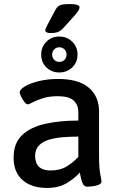

<svg xmlns="http://www.w3.org/2000/svg" viewBox="-20 -919 585 946"><path d="M230 -756Q203 -756 203 -770Q203 -774 206 -780.5Q209 -787 214 -797L254 -872Q262 -886 274.5 -892.5Q287 -899 323 -899Q372 -899 372 -883Q372 -870 348 -843L293 -782Q278 -766 264.5 -761Q251 -756 230 -756ZM272 -562Q234 -562 208.5 -587Q183 -612 183 -650Q183 -688 208.5 -713.5Q234 -739 272 -739Q310 -739 336 -713.5Q362 -688 362 -650Q362 -612 336 -587Q310 -562 272 -562ZM272 -614Q288 -614 298 -624.5Q308 -635 308 -650Q308 -665 298 -675.5Q288 -686 272 -686Q257 -686 247 -675.5Q237 -665 237 -650Q237 -635 247 -624.5Q257 -614 272 -614ZM211 7Q136 7 91.5 -31.5Q47 -70 47 -142Q47 -214 89 -253.5Q131 -293 203 -309Q275 -325 366 -325V-368Q366 -401 343.5 -423Q321 -445 265 -445Q222 -445 191 -435Q160 -425 141.5 -415Q123 -405 117 -405Q109 -405 100 -417Q91 -429 84 -443Q77 -457 77 -464Q77 -478 103 -493.5Q129 -509 172 -519.5Q215 -530 266 -530Q367 -530 417.5 -487Q468 -444 468 -370V-156Q468 -90 474 -61Q480 -32 480 -25Q480 -14 466 -8.5Q452 -3 435 -1Q418 1 410 1Q397 1 390 -10.5Q383 -22 379.5 -38.5Q376 -55 373 -69Q351 -43 311 -18Q271 7 211 7ZM228 -79Q276 -79 308.5 -99Q341 -119 366 -146V-246Q328 -246 290.5 -243Q253 -240 222 -231Q191 -222 172 -202.5Q153 -183 153 -150Q153 -116 172 -97.5Q191 -79 228 -79Z"/></svg>

Font: Asap Medium
Style: Regular
Weight: 500
Designer: Pablo Cosgaya
Foundry: Omnibus-Type
Version: Version 3.001; ttfautohint (v1.8.3)